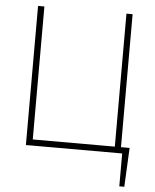

<svg xmlns="http://www.w3.org/2000/svg" viewBox="-58 -756 784 972"><g transform="rotate(5 333.5 -270.0)"><path d="M610.4 167H585V0H95.7V-707H127.9V-31.2H544.9V-707H576.2V-31.2H620.1Z"/></g></svg>

Font: Pretendard Std Thin
Style: Regular
Weight: 100
Designer: Base glyphs from Inter by Rasmus Andersson; Hangeul glyphs from Noto Sans CJK(Source Han Sans) by Jang Soo-young and Kan
Foundry: Kil Hyung-jin
Version: Version 1.309